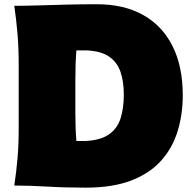

<svg xmlns="http://www.w3.org/2000/svg" viewBox="-20 -862 900 892"><path d="M46.4 0Q56.2 -65.4 61.5 -127.7Q66.9 -189.9 66.9 -269.5V-555.2Q66.9 -638.2 61.5 -702.6Q56.2 -767.1 46.4 -835Q95.7 -835 158.2 -836.9Q220.7 -838.9 290.5 -840.6Q360.4 -842.3 430.2 -842.3Q556.2 -842.3 645.3 -792.2Q734.4 -742.2 781.7 -647.7Q829.1 -553.2 829.1 -419.4Q829.1 -331.1 805.4 -253.2Q781.7 -175.3 729.2 -116.2Q676.8 -57.1 590.3 -23.7Q503.9 9.8 378.4 9.8Q281.2 9.8 199.7 4.9Q118.2 0 46.4 0ZM335 -207H377.4Q449.2 -210.9 487.5 -238.5Q525.9 -266.1 540.5 -313.2Q555.2 -360.4 555.2 -422.4Q555.2 -483.4 539.8 -528.1Q524.4 -572.8 487.3 -598.6Q450.2 -624.5 384.3 -627.9H335Q332.5 -598.1 331.3 -565.9Q330.1 -533.7 330.1 -490.2V-336.9Q330.1 -259.3 335 -207Z"/></svg>

Font: Pinar Black
Style: Regular
Weight: 900
Designer: Amin Abedi
Version: Version 3.000